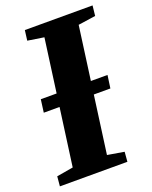

<svg xmlns="http://www.w3.org/2000/svg" viewBox="-150 -820 712 898"><g transform="rotate(-20 206.5 -371.5)"><path d="M-10 0 -5.5 -48.5 76.5 -62.5 160.5 -680 79.5 -692.5 86 -743H423L417.5 -692.5L331 -680L247 -62.5L330 -48.5L326 0ZM37 -349.5 45.5 -413.5H377.5L368.5 -349.5Z"/></g></svg>

Font: Merriweather 28pt Black
Style: Italic
Weight: 900
Italic angle: -7.8°
Version: Version 2.101